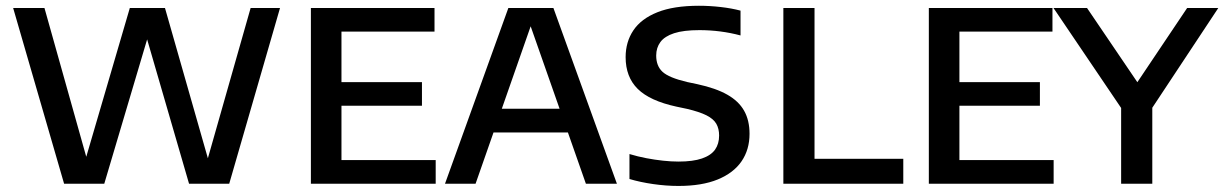

<svg xmlns="http://www.w3.org/2000/svg" viewBox="-20 -622 4144 650"><path d="M197 0 24.5 -595H130.5L285 -45H258.5L419.5 -595H538.5L695.5 -45H672L828.5 -595H928L756 0H620L464.5 -535.5H492L333 0Z M1032.5 0V-595H1451V-515H1136V-80H1455V0ZM1096.5 -264V-344H1408.5V-264Z M1486.5 0 1701 -595H1853.5L2068.5 0H1963.5L1770 -551.5H1783L1590 0ZM1617 -173.5 1640 -254H1914L1937 -173.5Z M2277 7.5Q2235 7.5 2191.5 1.2Q2148 -5 2111 -16V-100.5Q2139 -92 2168 -86.5Q2197 -81 2224.8 -78Q2252.5 -75 2277 -75Q2326 -75 2356.5 -85.5Q2387 -96 2400.8 -115.5Q2414.5 -135 2414.5 -163Q2414.5 -186.5 2405 -203Q2395.5 -219.5 2371.8 -231.5Q2348 -243.5 2305.5 -253.5L2270 -261Q2180 -280.5 2139 -321Q2098 -361.5 2098 -428.5Q2098 -480 2124.2 -519.2Q2150.5 -558.5 2205.5 -580.5Q2260.5 -602.5 2346 -602.5Q2383 -602.5 2420 -598.2Q2457 -594 2487 -586V-502Q2453.5 -511 2418.5 -515.5Q2383.5 -520 2348 -520Q2294 -520 2262 -509.5Q2230 -499 2215.8 -479.8Q2201.5 -460.5 2201.5 -434Q2201.5 -398.5 2223 -378.8Q2244.5 -359 2305.5 -344.5L2341 -337Q2403.5 -323.5 2442.2 -301.5Q2481 -279.5 2499.2 -247Q2517.5 -214.5 2517.5 -169Q2517.5 -115.5 2490.5 -76Q2463.5 -36.5 2410 -14.5Q2356.5 7.5 2277 7.5Z M2632 0V-595H2737.5V-84.5H3038V0Z M3124.5 0V-595H3543V-515H3228V-80H3547V0ZM3188.5 -264V-344H3500.5V-264Z M3775.5 0V-298.5L3797.5 -224L3546.5 -595H3660L3846.5 -320H3814.5L3999 -595H4104.5L3859 -224L3881 -297.5V0Z"/></svg>

Font: Encode Sans SC Condensed Thin Medium
Style: Regular
Weight: 500
Version: Version 3.002